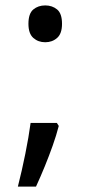

<svg xmlns="http://www.w3.org/2000/svg" viewBox="-20 -570 334 709"><path d="M190 -116 197 -105Q188 -70 174.5 -32Q161 6 145.5 44Q130 82 113 119H46Q61 60 73.5 -2Q86 -64 93 -116ZM147 -414Q121 -414 103 -430Q85 -446 85 -482Q85 -520 103 -535Q121 -550 147 -550Q173 -550 191 -535Q209 -520 209 -482Q209 -446 191 -430Q173 -414 147 -414Z"/></svg>

Font: ubangla15
Style: Book
Weight: 400
Designer: Jelle Bosma - Monotype Design Team
Foundry: Monotype Imaging Inc.
Version: Version 2.003